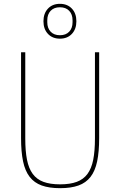

<svg xmlns="http://www.w3.org/2000/svg" viewBox="-20 -971 628 1003"><path d="M112 -698V-248Q112 -182 121 -136.5Q130 -91 151 -62.5Q172 -34 207 -21Q242 -8 294 -8Q346 -8 381 -21Q416 -34 437 -62.5Q458 -91 467 -136.5Q476 -182 476 -248V-698H498V-250Q498 -178 487.5 -128Q477 -78 453 -47Q429 -16 390 -2Q351 12 294 12Q237 12 198 -2Q159 -16 135 -47Q111 -78 100.5 -128Q90 -178 90 -250V-698ZM293 -769Q254 -769 230.5 -794Q207 -819 207 -860Q207 -901 230.5 -926Q254 -951 293 -951Q332 -951 355.5 -926Q379 -901 379 -860Q379 -819 355.5 -794Q332 -769 293 -769ZM293 -787Q324 -787 341.5 -805.5Q359 -824 359 -855V-865Q359 -896 341.5 -914.5Q324 -933 293 -933Q262 -933 244.5 -914.5Q227 -896 227 -865V-855Q227 -824 244.5 -805.5Q262 -787 293 -787Z"/></svg>

Font: IBM Plex Sans Condensed Thin
Style: Regular
Weight: 100
Width: 3
Designer: Mike Abbink, Paul van der Laan, Pieter van Rosmalen
Foundry: Bold Monday
Version: Version 1.3